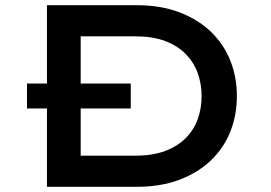

<svg xmlns="http://www.w3.org/2000/svg" viewBox="-20 -720 1044 740"><path d="M84 -302V-398H484V-302ZM161 0V-700H506Q599 -700 671.5 -672.5Q744 -645 793.5 -597Q843 -549 868 -485.5Q893 -422 893 -350Q893 -277 868 -213.5Q843 -150 793 -102Q743 -54 671 -27Q599 0 506 0ZM291 -101 281 -120H501Q568 -120 616 -138Q664 -156 695.5 -187.5Q727 -219 742 -260.5Q757 -302 757 -350Q757 -397 742 -438.5Q727 -480 695.5 -512Q664 -544 616 -562Q568 -580 501 -580H278L291 -597Z"/></svg>

Font: Lexend Tera Medium
Style: Regular
Weight: 500
Designer: Bonnie Shaver-Troup, Thomas Jockin
Foundry: Lexend
Version: Version 1.007